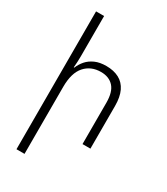

<svg xmlns="http://www.w3.org/2000/svg" viewBox="-238 -863 1044 1199"><g transform="rotate(30 284.0 -263.0)"><path d="M145 -760V-471Q145 -449 144 -430Q143 -411 141 -388H145Q157 -418 178.5 -442.5Q200 -467 233.5 -482Q267 -497 314 -497Q368 -497 406.5 -476.5Q445 -456 465 -414Q485 -372 485 -307V0H428V-298Q428 -376 395 -412Q362 -448 304 -448Q232 -448 188.5 -399Q145 -350 145 -249V234H87V-760Z"/></g></svg>

Font: Noto Sans Armenian Light
Style: Regular
Weight: 300
Designer: Monotype Design Team
Foundry: Monotype Imaging Inc.
Version: Version 2.007